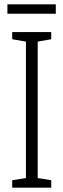

<svg xmlns="http://www.w3.org/2000/svg" viewBox="-20 -861 291 881"><path d="M236 -841H14V-798H236ZM215 0V-34L153 -44V-670L215 -681V-714H36V-681L99 -670V-44L36 -34V0Z"/></svg>

Font: Noto Sans UI Condensed Light
Style: Regular
Weight: 300
Width: 3
Designer: Monotype Design Team
Foundry: Monotype Imaging Inc.
Version: Version 1.901